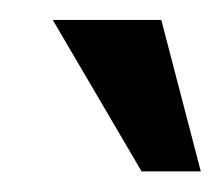

<svg xmlns="http://www.w3.org/2000/svg" viewBox="-20 -839 220 190"><path d="M178.7 -669.4H120.1L32.2 -819.3H139.6Z"/></svg>

Font: Uroob
Style: Regular
Weight: 400
Designer: Hussain K H
Foundry: Swanthanthra Malayalam Computing(http://smc.org.in)
Version: Version 2.0.0+20200101